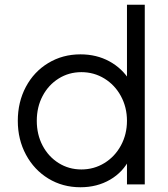

<svg xmlns="http://www.w3.org/2000/svg" viewBox="-20 -777 707 809"><path d="M55 -268Q55 -347 89 -411Q123 -475 183.5 -511.5Q244 -548 319 -548Q387 -548 441 -518.5Q495 -489 527 -437L515 -416V-757H590V0H515V-120L527 -109Q499 -52 444 -20Q389 12 319 12Q244 12 184 -24.5Q124 -61 89.5 -125Q55 -189 55 -268ZM515 -268Q515 -325 489.5 -372Q464 -419 420 -446Q376 -473 323 -473Q270 -473 227 -446Q184 -419 159.5 -372.5Q135 -326 135 -268Q135 -210 159.5 -163.5Q184 -117 227 -90Q270 -63 323 -63Q376 -63 420 -90Q464 -117 489.5 -164Q515 -211 515 -268Z"/></svg>

Font: Trafiko Sans Variable
Style: Regular
Weight: 400
Designer: Gumpita Rahayu / Trafiko
Foundry: Tokotype / Trafiko
Version: Version 0.001;FEAKit 1.0